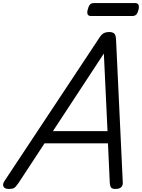

<svg xmlns="http://www.w3.org/2000/svg" viewBox="-72 -1225 930 1259"><path d="M-15 14Q-41 14 -49 -1.5Q-57 -17 -42 -39L578 -975Q592 -998 607 -1006.5Q622 -1015 646 -1015Q665 -1015 676.5 -1005.5Q688 -996 689 -964L733 -31Q735 -11 723.5 1.5Q712 14 686 14Q664 14 657 5.5Q650 -3 648 -23L636 -285H220L50 -26Q32 0 21.5 7Q11 14 -15 14ZM275 -365H633L609 -874ZM526 -1120Q507 -1120 502.5 -1131.5Q498 -1143 503 -1161Q508 -1183 517 -1194Q526 -1205 544 -1205H812Q832 -1205 836.5 -1192.5Q841 -1180 836 -1161Q831 -1140 822 -1130Q813 -1120 795 -1120Z"/></svg>

Font: Playwrite NZ
Style: Regular
Weight: 400
Designer: Veronika Burian, José Scaglione
Foundry: TypeTogether
Version: Version 1.002